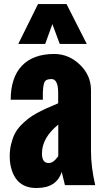

<svg xmlns="http://www.w3.org/2000/svg" viewBox="-20 -920 517 954"><path d="M269 -460.4Q268.6 -527.3 235.4 -527.3Q205.1 -527.3 199.2 -507.3Q193.4 -487.3 192.9 -460.4V-424.3H33.2Q33.2 -534.2 88.4 -592.8Q143.6 -651.4 248.5 -651.9Q321.8 -651.9 377 -598.6Q432.1 -545.4 432.1 -472.2V-169.4Q432.1 -90.8 453.1 0H302.7L286.6 -65.9Q261.2 14.2 161.6 14.2Q61.5 14.6 35.2 -85.9Q28.3 -112.3 28.3 -144Q28.3 -175.3 35.2 -203.6Q42 -232.4 52.7 -253.9Q63.5 -275.4 82 -295.4Q117.2 -333 162.1 -357.4Q207.5 -381.8 269 -406.7ZM188.5 -157.2Q188.5 -109.9 221.7 -109.9Q240.2 -109.9 256.3 -127.9Q260.7 -132.8 269.5 -144V-300.8Q188.5 -235.4 188.5 -157.2ZM70.8 -701.7 168.9 -899.9H310.5L411.1 -701.7H276.9L240.2 -800.3L204.6 -701.7Z"/></svg>

Font: Oswald-Bold
Style: Bold
Weight: 700
Designer: vernon adams
Foundry: vernon adams
Version: Version 2.002; ttfautohint (v0.92.18-e454-dirty) -l 8 -r 50 